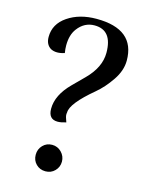

<svg xmlns="http://www.w3.org/2000/svg" viewBox="-108 -761 653 842"><g transform="rotate(15 218.5 -340.0)"><path d="M240 -47.5Q240 -23 223 -5.5Q206 12 180.5 12Q155 12 138 -5Q121 -22 121 -47.5Q121 -73 138 -90.5Q155 -108 180 -108Q205 -108 222.5 -90Q240 -72 240 -47.5ZM206 -262Q205 -259 205 -251Q205 -243 214 -219Q192 -212 176 -212Q134 -212 134 -260Q134 -322 194 -382L245 -433Q305 -493 305 -559Q305 -662 224 -662Q178 -662 148 -622Q126 -593 126 -545Q126 -529 129 -511Q111 -505 95 -505Q79 -505 66 -512Q42 -527 42 -561Q42 -620 95 -656Q148 -692 225 -692Q400 -692 400 -549Q400 -504 369.5 -459Q339 -414 303 -384Q206 -303 206 -262Z"/></g></svg>

Font: Rufina
Style: Regular
Weight: 400
Designer: Martin Sommaruga
Foundry: Martin Sommaruga
Version: Version 1.001